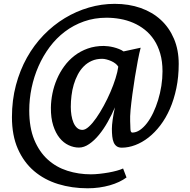

<svg xmlns="http://www.w3.org/2000/svg" viewBox="-20 -782 1001 1013"><path d="M43 -164.1Q43 -253.4 64 -332.5Q85 -411.6 122.1 -478Q159.2 -544.4 210.4 -597.2Q261.7 -649.9 321.8 -686.3Q381.8 -722.7 449 -742.2Q516.1 -761.7 585 -761.7Q659.7 -761.7 721.7 -740Q783.7 -718.3 828.4 -677.2Q873 -636.2 897.9 -577.4Q922.9 -518.6 922.9 -444.8Q922.9 -376 910.4 -316.4Q897.9 -256.8 876.5 -207.8Q855 -158.7 825.9 -120.6Q796.9 -82.5 763.4 -56.4Q730 -30.3 693.8 -16.6Q657.7 -2.9 622.6 -2.9Q606 -2.9 595.7 -10.3Q585.4 -17.6 579.8 -30.8Q574.2 -43.9 572.3 -62.3Q570.3 -80.6 570.3 -102.5Q570.3 -111.3 571.3 -123.8Q572.3 -136.2 574.5 -151.1Q576.7 -166 579.6 -182.6Q582.5 -199.2 586.4 -215.8Q569.8 -176.8 548.3 -138.7Q526.9 -100.6 502.2 -70.6Q477.5 -40.5 450.4 -22Q423.3 -3.4 396.5 -3.4Q369.1 -3.4 342.3 -15.9Q315.4 -28.3 294.4 -54.2Q273.4 -80.1 260.7 -119.9Q248 -159.7 248.5 -213.9Q249 -251 256.8 -289.6Q264.6 -328.1 280.3 -364.5Q295.9 -400.9 319.1 -432.6Q342.3 -464.4 373.3 -488.3Q404.3 -512.2 442.9 -525.9Q481.4 -539.6 527.8 -539.6Q538.1 -539.6 551.8 -537.8Q565.4 -536.1 579.8 -532.5Q594.2 -528.8 607.9 -523.4Q621.6 -518.1 631.8 -510.7L722.2 -530.3Q714.8 -502.4 707 -461.4Q699.2 -420.4 691.9 -375.2Q684.6 -330.1 678.5 -284.7Q672.4 -239.3 668.9 -202.6Q667 -183.6 666.7 -168.9Q666.5 -154.3 666.7 -142.6Q667 -130.9 667.5 -121.8Q668 -112.8 668 -105.5Q668 -92.3 670.9 -87.4Q673.8 -82.5 677.7 -82.5Q698.2 -82.5 718 -95.9Q737.8 -109.4 755.6 -132.6Q773.4 -155.8 788.3 -187Q803.2 -218.3 814.2 -254.2Q825.2 -290 831.3 -328.9Q837.4 -367.7 837.4 -405.8Q837.4 -458 825.4 -499.3Q813.5 -540.5 792.7 -571.8Q772 -603 743.9 -625.2Q715.8 -647.5 682.9 -661.6Q649.9 -675.8 614 -682.1Q578.1 -688.5 542 -688.5Q478 -688.5 422.9 -668.9Q367.7 -649.4 322.3 -615Q276.9 -580.6 241.9 -533.7Q207 -486.8 183.1 -432.4Q159.2 -377.9 146.7 -318.4Q134.3 -258.8 134.3 -199.2Q134.3 -108.9 160.6 -44.9Q187 19 231.7 59.6Q276.4 100.1 335.4 118.9Q394.5 137.7 459.5 137.7Q480.5 137.7 505.1 135Q529.8 132.3 553.2 128.2Q576.7 124 596.9 118.4Q617.2 112.8 629.4 106.9L647.5 154.3Q630.4 167 608.2 177.5Q585.9 188 559.6 195.6Q533.2 203.1 503.4 207.3Q473.6 211.4 442.4 211.4Q359.4 211.4 286.6 189Q213.9 166.5 159.7 120.4Q105.5 74.2 74.2 3.4Q43 -67.4 43 -164.1ZM353.5 -218.3Q353.5 -195.8 356.9 -174.1Q360.4 -152.3 367.7 -135Q375 -117.7 386.7 -107.2Q398.4 -96.7 415 -96.7Q430.2 -96.7 449.2 -114Q468.3 -131.3 488 -159.7Q507.8 -188 527.3 -223.9Q546.9 -259.8 562.7 -296.6Q578.6 -333.5 589.6 -368.7Q600.6 -403.8 604 -430.2Q598.6 -439.5 588.6 -447Q578.6 -454.6 566.4 -460Q554.2 -465.3 541.7 -468.5Q529.3 -471.7 519 -471.7Q488.3 -471.7 464.1 -460.9Q439.9 -450.2 421.6 -431.6Q403.3 -413.1 390.4 -388.4Q377.4 -363.8 369.1 -335.7Q360.8 -307.6 357.2 -277.3Q353.5 -247.1 353.5 -218.3Z"/></svg>

Font: Brush Lettering One
Style: Bold Italic
Weight: 400
Italic angle: -7°
Designer: Eben Sorkin
Foundry: Eben Sorkin
Version: Version 1.001